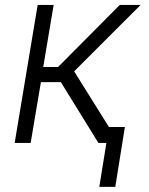

<svg xmlns="http://www.w3.org/2000/svg" viewBox="-20 -565 589 759"><path d="M38 0 128.9 -545.5H192.1L150.9 -300.1H209.5L453.5 -545.5H535.9L273.1 -283L410.9 -62.5V-62.9H473.7L435.7 173.7H372.5L400.6 0H369L220.5 -240.4H141.7L101.2 0Z"/></svg>

Font: Karasuma Gothic
Style: Light Italic
Weight: 300
Italic angle: 9.39998°
Designer: Rasmus Andersson / Ryoko Nishizuka
Foundry: rsms
Version: Version 1.00